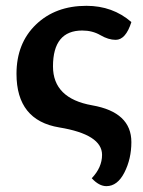

<svg xmlns="http://www.w3.org/2000/svg" viewBox="-20 -448 487 653"><path d="M341.8 185.1Q316.9 185.1 292 158.2Q327.1 121.6 327.1 78.6Q327.1 9.3 181.6 -14.6Q36.1 -38.6 36.1 -196.8Q36.1 -300.8 102.3 -364.5Q168.5 -428.2 273.9 -428.2Q363.3 -428.2 426.8 -373Q407.7 -312.5 373.5 -312.5Q348.6 -312.5 321.5 -328.4Q294.4 -344.2 259.8 -344.2Q160.2 -344.2 160.2 -222.2Q160.2 -113.3 293.5 -89.8Q426.8 -66.4 426.8 35.2Q426.8 92.3 403.1 138.7Q379.4 185.1 341.8 185.1Z"/></svg>

Font: Bainsley
Style: Bold
Weight: 700
Designer: Paul James MIller
Foundry: High-Logic / Made with FontCreator
Version: Version 1.411;March 28, 2021;FontCreator 13.0.0.2683 64-bit